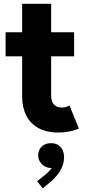

<svg xmlns="http://www.w3.org/2000/svg" viewBox="-20 -697 450 1021"><path d="M97.7 -184.6V-397.5H9.8V-525.4H97.7V-676.8H252V-525.4H374V-397.5H252V-188.5Q252 -156.2 267.3 -140.6Q282.7 -125 308.6 -125Q330.6 -125 349.6 -135.7L399.4 -13.7Q377.9 -3.4 348.9 2.2Q319.8 7.8 290 7.8Q226.6 7.8 183.6 -16.4Q140.6 -40.5 119.1 -83.7Q97.7 -127 97.7 -184.6ZM177.2 266.6 224.1 229.5Q242.2 214.4 255.4 196.3H250.5Q233.9 196.3 218.3 187.7Q202.6 179.2 192.9 163.8Q183.1 148.4 183.1 128.9Q183.1 109.9 192.4 94.7Q201.7 79.6 217.3 71.8Q232.9 64 250.5 64.5Q280.8 63.5 300.5 83Q320.3 102.5 320.8 139.6Q320.3 204.1 257.3 262.7L207.5 304.7Z"/></svg>

Font: Reddit Sans Strawberry ExBold
Style: Regular
Weight: 800
Designer: Stephen Hutchings
Foundry: Reddit
Version: Version 1.013